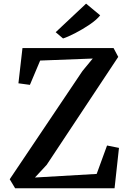

<svg xmlns="http://www.w3.org/2000/svg" viewBox="-20 -1002 697 1022"><path d="M31.7 0ZM418.9 -624 473.6 -690.4 193.8 -679.7 139.2 -550.3 78.1 -558.6 99.6 -746.1H584.5L609.4 -699.2L228.5 -124.5L166 -57.1L494.6 -76.2L549.8 -227.5L613.3 -214.8L589.8 0H60.5L31.7 -47.9ZM438 -982.4H438.5L513.2 -920.4Q495.6 -897.5 458 -871.8Q420.4 -846.2 379.9 -825.4Q339.4 -804.7 315.9 -797.4H315.4L276.4 -830.6Z"/></svg>

Font: Merriweather
Style: Regular
Weight: 400
Designer: Eben Sorkin
Foundry: Eben Sorkin
Version: Version 1.584; ttfautohint (v1.6)